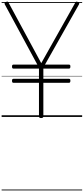

<svg xmlns="http://www.w3.org/2000/svg" viewBox="-20 -1440 1032 2365"><path d="M487 14Q460 14 460 -5V-420H145Q137 -420 132.5 -425.5Q128 -431 128 -445Q128 -459 132.5 -464Q137 -469 145 -469H460V-595H145Q137 -595 132.5 -600.5Q128 -606 128 -620Q128 -634 132.5 -639Q137 -644 145 -644H440L39 -1386Q34 -1395 37.5 -1402Q41 -1409 53 -1415Q66 -1422 73 -1420Q80 -1418 85 -1408L488 -662L905 -1403Q913 -1417 920 -1419.5Q927 -1422 939 -1415Q952 -1409 955 -1402Q958 -1395 953 -1386L534 -644H830Q838 -644 842.5 -639.5Q847 -635 847 -620Q847 -607 842.5 -601Q838 -595 830 -595H514V-469H830Q838 -469 842.5 -464.5Q847 -460 847 -445Q847 -432 842.5 -426Q838 -420 830 -420H514V-5Q514 14 487 14ZM0 895H992V905H0ZM0 -20H992V0H0ZM0 -505H992V-500H0ZM0 -1415H992V-1405H0Z"/></svg>

Font: Playwrite BE WAL Guides
Style: Regular
Weight: 400
Designer: Veronika Burian, José Scaglione
Foundry: TypeTogether
Version: Version 1.003